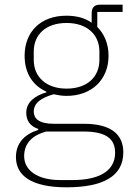

<svg xmlns="http://www.w3.org/2000/svg" viewBox="-20 -587 568 819"><path d="M506 63C506 -12 456 -59 338 -59H209C144 -59 124 -83 124 -111C124 -147 155 -170 209 -185C228 -181 244 -178 264 -178C371 -178 443 -247 443 -349C443 -400 425 -442 395 -472V-536H503V-567H406C382 -567 371 -554 371 -530V-490C343 -510 307 -520 263 -520C154 -520 85 -452 85 -349C85 -274 120 -222 178 -196V-193C132 -180 92 -153 92 -106C92 -73 108 -49 143 -37V-33C84 -14 48 24 48 83C48 161 112 212 264 212C419 212 506 165 506 63ZM471 65C471 145 398 181 291 181H236C139 181 83 139 83 79C83 22 121 -11 177 -26H336C437 -26 471 8 471 65ZM264 -209C177 -209 124 -259 124 -331V-367C124 -439 175 -489 264 -489C352 -489 404 -439 404 -367V-331C404 -259 352 -209 264 -209Z"/></svg>

Font: IBM Plex Devanagari ExtraLight
Style: Regular
Weight: 200
Designer: Mike Abbink, Paul van der Laan, Pieter van Rosmalen, Erin McLaughlin
Foundry: Bold Monday
Version: Version 1.0